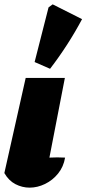

<svg xmlns="http://www.w3.org/2000/svg" viewBox="-22 -853 397 882"><path d="M277 -129Q270 -87 245 -56Q220 -25 185 -8Q150 9 114 9Q80 9 49 -7Q18 -23 -2 -58L96 -495H276L205 -129Q241 -131 277 -129ZM208 -537 137 -568 201 -819 220 -833 355 -765Q291 -645 208 -537Z"/></svg>

Font: Piazzolla Black
Style: Italic
Weight: 900
Italic angle: -11.3°
Designer: Juan Pablo del Peral
Foundry: Huerta Tipografica
Version: Version 1.330